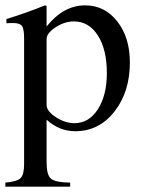

<svg xmlns="http://www.w3.org/2000/svg" viewBox="-22 -480 541 717"><path d="M152 -458V-381Q215 -460 296 -460Q369 -460 416 -400Q463 -340 463 -247Q463 -137 405.5 -63.5Q348 10 259 10Q199 10 152 -33V126Q152 173 168 187Q184 201 240 202V217H-2V202Q42 198 55 185Q68 172 68 133V-337Q68 -372 60 -383Q52 -394 27 -394Q11 -394 2 -393V-409Q72 -430 146 -460ZM152 -334V-88Q152 -65 186.5 -42.5Q221 -20 256 -20Q310 -20 343.5 -72Q377 -124 377 -207Q377 -295 343.5 -347.5Q310 -400 254 -400Q219 -400 185.5 -378Q152 -356 152 -334Z"/></svg>

Font: STIX
Style: Regular
Weight: 400
Designer: MicroPress Inc., with final additions and corrections provided by Coen Hoffman, Elsevier (retired)
Version: Version 1.1.1